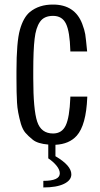

<svg xmlns="http://www.w3.org/2000/svg" viewBox="-20 -618 438 837"><path d="M286.6 -393.6V-397.9Q284.2 -480.5 267.6 -514.6Q251 -548.8 211.4 -548.8Q171.9 -548.8 154.3 -522.9Q136.2 -497.1 130.9 -448.7Q125 -399.9 125 -307.6V-277.3Q125 -139.6 142.1 -87.9Q159.2 -36.1 211.4 -36.1Q250 -36.1 266.6 -71.3Q283.2 -106.4 286.6 -191.9V-196.8H360.4V-193.4Q355.5 -72.3 314.5 -26.4Q281.7 10.3 221.7 13.2V63Q291 103.5 291 142.1Q291 168 258.8 183.6Q226.6 199.2 168.9 199.2V170.4Q240.7 170.4 240.7 137.7Q240.7 122.1 226.6 104.5Q212.4 86.9 190.4 72.3V12.2Q144 8.3 123 -8.8Q102.5 -25.4 90.8 -39.1Q79.1 -52.7 71.3 -77.6Q56.2 -130.4 54.2 -170.9Q51.8 -211.4 51.8 -277.3V-307.6Q51.8 -435.5 66.9 -488.8Q82 -542 109.9 -565.4Q150.4 -598.6 211.4 -598.1Q306.2 -598.1 338.4 -514.2Q348.6 -487.3 351.6 -468.8Q354.5 -450.2 359.9 -393.6Z"/></svg>

Font: Oswald-Light
Style: Light
Weight: 300
Designer: vernon adams
Foundry: vernon adams
Version: Version ; ttfautohint (v0.92.18-e454-dirty) -l 8 -r 50 -G 20